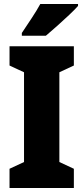

<svg xmlns="http://www.w3.org/2000/svg" viewBox="-20 -947 420 967"><path d="M352 0H28V-97L101 -131V-583L28 -617V-714H352V-617L279 -583V-131L352 -97ZM373 -917Q357 -899 328.5 -872Q300 -845 268.5 -817Q237 -789 211 -767H90V-781Q114 -817 139.5 -855.5Q165 -894 183 -927H373Z"/></svg>

Font: Noto Sans Lao UI Cond Blk
Style: Regular
Weight: 900
Width: 3
Designer: Monotype Design Team
Foundry: Monotype Imaging Inc.
Version: Version 2.000; ttfautohint (v1.8.4.7-5d5b)